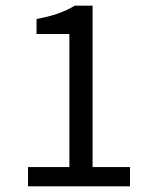

<svg xmlns="http://www.w3.org/2000/svg" viewBox="-20 -658 537 678"><path d="M79 0V-68H225V-538H109V-591Q153 -599 185.5 -610.5Q218 -622 244 -638H307V-68H439V0Z"/></svg>

Font: CV Source Sans
Style: Regular
Weight: 400
Designer: Paul D. Hunt
Foundry: Adobe Systems Incorporated
Version: Version 3.001